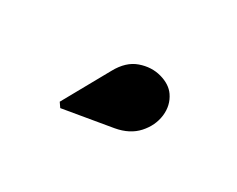

<svg xmlns="http://www.w3.org/2000/svg" viewBox="-43 -1170 586 474"><g transform="rotate(30 250.0 -933.0)"><path d="M140 -835 131 -848 203.5 -978Q223.5 -1014.5 254.2 -1025.2Q285 -1036 313.8 -1028Q342.5 -1020 356 -1000.5Q372.5 -976.5 368.8 -946Q365 -915.5 342.8 -890.8Q320.5 -866 281 -859Z"/></g></svg>

Font: Bodoni Moda 11pt Black
Style: Regular
Weight: 900
Designer: Owen Earl
Foundry: indestructible type
Version: Version 2.004